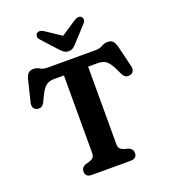

<svg xmlns="http://www.w3.org/2000/svg" viewBox="-162 -1041 1028 1159"><g transform="rotate(-20 352.0 -461.5)"><path d="M199 -700H504.5Q533 -700 551 -711Q569 -722 589.5 -722Q612 -722 623.5 -710Q635 -698 642 -671.5L674.5 -536.5Q679.5 -516.5 672 -503.2Q664.5 -490 648 -487Q617 -480.5 601.5 -514.5Q582 -560 566 -583Q550 -606 532.5 -614Q515 -622 490 -622H429.5V-124Q429.5 -104.5 438.2 -95Q447 -85.5 461.5 -81L489.5 -73.5Q517 -62 517 -35.5Q517 0 475.5 0H228Q186.5 0 186.5 -35.5Q186.5 -62 214 -73.5L242 -81Q256.5 -85.5 265.2 -95Q274 -104.5 274 -124V-622H213.5Q188.5 -622 171 -614Q153.5 -606 137.8 -583Q122 -560 102 -514.5Q86.5 -480.5 55.5 -487Q39 -490 31.5 -503.2Q24 -516.5 29 -536.5L62 -671.5Q68.5 -698 80 -710Q91.5 -722 114 -722Q134.5 -722 152.2 -711Q170 -700 199 -700ZM409.5 -785Q395 -769 382.8 -759.2Q370.5 -749.5 352 -749.5Q333.5 -749.5 321 -759.2Q308.5 -769 294 -785L211.5 -875.5Q200 -888 201 -899.5Q202 -911 208.5 -917Q225.5 -931.5 254 -913.5L351.5 -848.5L449.5 -913.5Q478 -931.5 495 -917Q501.5 -911 502.5 -899.5Q503.5 -888 492 -875.5Z"/></g></svg>

Font: Fraunces 9pt SuperSoft SemiBold
Style: Regular
Weight: 600
Version: Version 1.000;[0bf87f6ff]